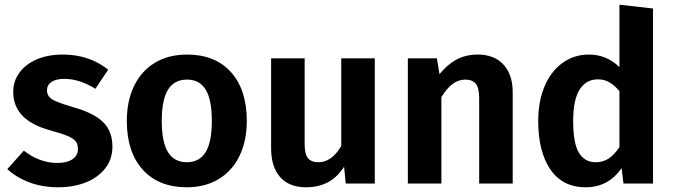

<svg xmlns="http://www.w3.org/2000/svg" viewBox="-20 -777 2855 813"><path d="M438 -482 384 -401Q317 -443 252 -443Q217 -443 198 -430Q179 -417 179 -395Q179 -379 187.5 -368Q196 -357 219.5 -347Q243 -337 290 -323Q374 -300 415 -261.5Q456 -223 456 -156Q456 -103 425.5 -64Q395 -25 343 -4.5Q291 16 227 16Q160 16 105 -4.5Q50 -25 11 -61L81 -139Q148 -87 223 -87Q263 -87 286.5 -102.5Q310 -118 310 -145Q310 -166 301 -178Q292 -190 268 -200.5Q244 -211 193 -225Q113 -247 74.5 -287.5Q36 -328 36 -388Q36 -433 62 -469Q88 -505 135.5 -525.5Q183 -546 246 -546Q358 -546 438 -482Z M1025 -265Q1025 -181 994.5 -117.5Q964 -54 906.5 -19Q849 16 771 16Q652 16 584.5 -58.5Q517 -133 517 -265Q517 -349 547.5 -412.5Q578 -476 635.5 -511Q693 -546 772 -546Q891 -546 958 -471.5Q1025 -397 1025 -265ZM665 -265Q665 -175 691.5 -132.5Q718 -90 771 -90Q824 -90 850.5 -132.5Q877 -175 877 -265Q877 -355 851 -397.5Q825 -440 772 -440Q718 -440 691.5 -397.5Q665 -355 665 -265Z M1567 0H1444L1437 -71Q1409 -27 1369 -5.5Q1329 16 1276 16Q1204 16 1166 -27.5Q1128 -71 1128 -149V-530H1270V-167Q1270 -125 1284 -107.5Q1298 -90 1328 -90Q1385 -90 1425 -159V-530H1567Z M2151 -386V0H2009V-362Q2009 -405 1994.5 -422.5Q1980 -440 1951 -440Q1921 -440 1896.5 -421.5Q1872 -403 1849 -366V0H1707V-530H1830L1841 -463Q1874 -504 1913.5 -525Q1953 -546 2003 -546Q2073 -546 2112 -503.5Q2151 -461 2151 -386Z M2745 -741V0H2620L2612 -65Q2556 16 2460 16Q2362 16 2310.5 -59.5Q2259 -135 2259 -265Q2259 -347 2285.5 -410.5Q2312 -474 2361 -510Q2410 -546 2474 -546Q2548 -546 2603 -493V-757ZM2603 -154V-391Q2582 -416 2560.5 -428.5Q2539 -441 2511 -441Q2462 -441 2434.5 -398Q2407 -355 2407 -265Q2407 -170 2431.5 -130Q2456 -90 2502 -90Q2533 -90 2557 -105.5Q2581 -121 2603 -154Z"/></svg>

Font: Wolseley Sans SemiBold
Style: Regular
Weight: 600
Designer: Carrois Corporate & Edenspiekermann AG
Foundry: Carrois Corporate GbR & Edenspiekermann AG
Version: Version 4.202